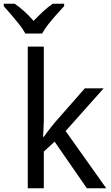

<svg xmlns="http://www.w3.org/2000/svg" viewBox="-70 -1010 598 1030"><path d="M165 -363Q165 -347 163.5 -321Q162 -295 161 -276H165Q171 -284 182 -299Q193 -314 205 -329.5Q217 -345 226 -355L385 -536H486L282 -307L500 0H396L223 -250L165 -197V0H79V-760H165ZM274 -977Q256 -958 233 -932Q210 -906 189 -879.5Q168 -853 156 -830H66Q54 -853 33 -879.5Q12 -906 -10.5 -932Q-33 -958 -50 -977V-990H9Q34 -973 60.5 -949Q87 -925 110 -898Q136 -925 162 -949Q188 -973 213 -990H274Z"/></svg>

Font: Noto Sans Display
Style: Regular
Weight: 400
Designer: Monotype Design Team
Foundry: Monotype Imaging Inc.
Version: Version 2.003